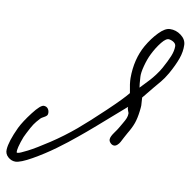

<svg xmlns="http://www.w3.org/2000/svg" viewBox="-117 -716 926 929"><g transform="rotate(10 346.5 -252.0)"><path d="M725.1 -569.8Q726.6 -536.1 714.1 -501.2Q701.7 -466.3 676.8 -421.9Q668 -406.7 660.4 -395.8Q652.8 -384.8 645.3 -375.7Q637.7 -366.7 615.7 -340.6Q593.8 -314.5 568.8 -283.2Q571.3 -253.4 571.3 -244.4Q571.3 -235.4 568.8 -215.8Q564.5 -180.7 555.9 -156.2Q547.4 -131.8 528.8 -101.1Q523.9 -93.3 516.1 -77.9Q508.3 -62.5 503.4 -53.5Q498.5 -44.4 490.5 -37.4Q482.4 -30.3 474.1 -30.8Q464.4 -31.2 456.3 -40Q448.2 -48.8 449.2 -58.1Q449.7 -70.3 464.6 -91.1Q479.5 -111.8 482.9 -118.2Q486.3 -124.5 497.3 -142.8Q508.3 -161.1 512.7 -172.4Q517.1 -183.6 517.1 -195.8Q517.1 -198.7 512.7 -208.7Q508.3 -218.8 509.8 -227.1Q502 -220.7 462.4 -185.8Q422.9 -150.9 376.2 -110.4Q329.6 -69.8 298.8 -44.9Q256.3 -9.3 204.8 28.3Q153.3 65.9 98.1 97.2Q43 128.4 18.1 128.9Q-2 128.9 -18.3 114.3Q-34.7 99.6 -33.2 78.1Q-31.2 38.6 2.9 -34.2Q20 -68.8 55.7 -115.2Q91.3 -161.6 107.9 -161.1Q121.1 -160.6 127.9 -151.6Q134.8 -142.6 134.8 -129.9Q134.8 -121.6 129.9 -116.7Q125 -111.8 115.5 -106.9Q106 -102.1 101.1 -97.2Q82 -76.7 72.8 -62.7Q63.5 -48.8 46.9 -16.1Q36.6 2 27.3 31.2Q18.1 60.5 17.1 71.8Q16.1 81.1 16.6 83Q17.1 85 22 85Q30.8 85 68.8 65.4Q106.9 45.9 169.2 4.9Q231.4 -36.1 287.1 -83Q338.4 -126.5 410.4 -194.8Q482.4 -263.2 506.8 -293.9Q497.1 -341.3 497.1 -366.2Q497.1 -459 537.1 -529.8Q561 -571.3 590.6 -601.8Q620.1 -632.3 644 -632.8Q673.8 -633.8 698.7 -615.2Q723.6 -596.7 725.1 -569.8ZM683.1 -554.2Q683.1 -565.9 673.3 -573.2Q663.6 -580.6 649.9 -583Q634.8 -586.4 612.8 -559.1Q590.8 -531.7 573.2 -496.1Q560.1 -469.7 550.8 -434.6Q541.5 -399.4 543 -379.9Q545.4 -340.3 547.9 -328.1Q551.3 -332 566.7 -347.9Q582 -363.8 592.5 -375.2Q603 -386.7 617.2 -405.5Q631.3 -424.3 641.1 -441.9Q661.6 -479 672.4 -505.4Q683.1 -531.7 683.1 -554.2Z"/></g></svg>

Font: Gogol
Style: Regular
Weight: 400
Italic angle: -48°
Designer: Gennady Fridman
Foundry: ParaType Ltd
Version: Version 1.001